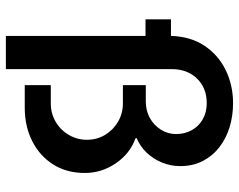

<svg xmlns="http://www.w3.org/2000/svg" viewBox="-102 -666 834 671"><g transform="rotate(90 315.5 -331.0)"><path d="M106 66V-422H48V-511H106Q108 -579 140 -627.5Q172 -676 225 -702Q278 -728 341 -728Q385 -728 424.5 -716Q464 -704 494.5 -680.5Q525 -657 543 -622.5Q561 -588 561 -543Q561 -510 548.5 -479.5Q536 -449 514 -426Q492 -403 463 -391L464 -387Q517 -368 551 -318.5Q585 -269 585 -210Q585 -146 555 -99Q525 -52 473.5 -26Q422 0 357 0H278V-91H342Q377 -91 406 -108Q435 -125 452 -154Q469 -183 469 -217Q469 -252 452 -280.5Q435 -309 406 -326Q377 -343 342 -343H278V-423H335Q367 -423 392.5 -437Q418 -451 433.5 -475.5Q449 -500 449 -529Q449 -559 435.5 -583.5Q422 -608 397.5 -622Q373 -636 341 -636Q288 -636 255 -602Q222 -568 222 -513V66Z"/></g></svg>

Font: Chivo Medium Medium
Style: Regular
Weight: 500
Version: Version 2.002